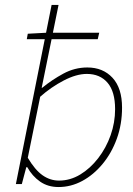

<svg xmlns="http://www.w3.org/2000/svg" viewBox="-20 -742 538 774"><path d="M216 12Q173 12 141.5 -10Q110 -32 90 -68H86L68 0H44L188 -722H216L168 -486L148 -388H150Q189 -420 235 -445Q281 -470 332 -470Q395 -470 433.5 -428.5Q472 -387 472 -308Q472 -241 451 -183Q430 -125 393.5 -81Q357 -37 311.5 -12.5Q266 12 216 12ZM330 -444Q288 -444 237 -417.5Q186 -391 142 -352L92 -106Q121 -57 151.5 -35.5Q182 -14 218 -14Q263 -14 303.5 -38.5Q344 -63 376 -104.5Q408 -146 426 -197Q444 -248 444 -302Q444 -373 413.5 -408.5Q383 -444 330 -444ZM88 -584 92 -606 166 -610H380L374 -584Z"/></svg>

Font: Source Sans Variable
Style: Italic
Weight: 200
Italic angle: -11°
Designer: Paul D. Hunt
Foundry: Adobe Systems Incorporated
Version: Version 3.006;hotconv 1.0.111;makeotfexe 2.5.65597